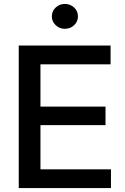

<svg xmlns="http://www.w3.org/2000/svg" viewBox="-20 -960 639 980"><path d="M75.7 0V-727.5H544.4V-631.8H186.5V-416H518.6V-321.3H186.5V-95.7H546.4V0ZM311 -813Q283.7 -813 264.2 -831.5Q244.6 -850.1 244.6 -876.5Q244.6 -903.3 264.2 -921.6Q283.7 -939.9 311 -939.9Q338.9 -939.9 358.4 -921.6Q377.9 -903.3 377.9 -876.5Q377.9 -850.1 358.4 -831.5Q338.9 -813 311 -813Z"/></svg>

Font: Inter 20pt Medium
Style: Regular
Weight: 500
Version: Version 4.001;git-66647c0bb